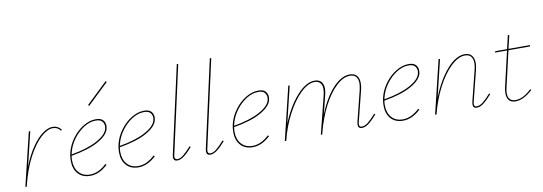

<svg xmlns="http://www.w3.org/2000/svg" viewBox="-55 -1073 4082 1443"><g transform="rotate(-10 1985.5 -352.0)"><path d="M390 -376 382 -369Q362 -399 324 -399Q283 -399 232.5 -353.5Q182 -308 135 -219.5Q88 -131 58 -10L56 0H45L143 -406H154L91 -145Q124 -230 165 -289.5Q206 -349 247.5 -379Q289 -409 324 -409Q364 -409 390 -376Z M725 -346Q725 -340 723 -328Q713 -278 637 -235Q561 -192 428 -170Q425 -152 425 -135Q425 -77 456 -42Q487 -7 541 -7Q606 -7 667 -65L675 -58Q611 3 541 3Q482 3 448.5 -34Q415 -71 415 -134Q415 -165 422 -194Q436 -251 472.5 -300.5Q509 -350 557.5 -379.5Q606 -409 654 -409Q692 -409 708.5 -391Q725 -373 725 -346ZM714 -345Q714 -367 700 -383Q686 -399 652 -399Q606 -399 560.5 -370Q515 -341 480.5 -294Q446 -247 433 -194L430 -180Q553 -201 627.5 -241.5Q702 -282 712 -328Q714 -338 714 -345ZM616 -524 777 -678 784 -670 623 -516Z M1093 -346Q1093 -340 1091 -328Q1081 -278 1005 -235Q929 -192 796 -170Q793 -152 793 -135Q793 -77 824 -42Q855 -7 909 -7Q974 -7 1035 -65L1043 -58Q979 3 909 3Q850 3 816.5 -34Q783 -71 783 -134Q783 -165 790 -194Q804 -251 840.5 -300.5Q877 -350 925.5 -379.5Q974 -409 1022 -409Q1060 -409 1076.5 -391Q1093 -373 1093 -346ZM1082 -345Q1082 -367 1068 -383Q1054 -399 1020 -399Q974 -399 928.5 -370Q883 -341 848.5 -294Q814 -247 801 -194L798 -180Q921 -201 995.5 -241.5Q1070 -282 1080 -328Q1082 -338 1082 -345Z M1176 -26Q1176 -36 1179 -49L1326 -711H1337L1190 -47Q1187 -37 1187 -28Q1187 -7 1208 -7Q1229 -7 1253.5 -27Q1278 -47 1313 -86L1321 -80Q1285 -39 1257.5 -18Q1230 3 1205 3Q1176 3 1176 -26Z M1428 -26Q1428 -36 1431 -49L1578 -711H1589L1442 -47Q1439 -37 1439 -28Q1439 -7 1460 -7Q1481 -7 1505.5 -27Q1530 -47 1565 -86L1573 -80Q1537 -39 1509.5 -18Q1482 3 1457 3Q1428 3 1428 -26Z M1965 -346Q1965 -340 1963 -328Q1953 -278 1877 -235Q1801 -192 1668 -170Q1665 -152 1665 -135Q1665 -77 1696 -42Q1727 -7 1781 -7Q1846 -7 1907 -65L1915 -58Q1851 3 1781 3Q1722 3 1688.5 -34Q1655 -71 1655 -134Q1655 -165 1662 -194Q1676 -251 1712.5 -300.5Q1749 -350 1797.5 -379.5Q1846 -409 1894 -409Q1932 -409 1948.5 -391Q1965 -373 1965 -346ZM1954 -345Q1954 -367 1940 -383Q1926 -399 1892 -399Q1846 -399 1800.5 -370Q1755 -341 1720.5 -294Q1686 -247 1673 -194L1670 -180Q1793 -201 1867.5 -241.5Q1942 -282 1952 -328Q1954 -338 1954 -345Z M2730 -80Q2694 -39 2666.5 -18Q2639 3 2614 3Q2585 3 2585 -26Q2585 -36 2588 -49L2646 -281Q2653 -313 2653 -330Q2653 -363 2638 -381Q2623 -399 2592 -399Q2541 -399 2488 -350Q2435 -301 2388.5 -212.5Q2342 -124 2313 -10L2311 0H2300L2372 -287Q2379 -312 2379 -336Q2379 -366 2364.5 -382.5Q2350 -399 2323 -399Q2271 -399 2214 -343.5Q2157 -288 2109 -196Q2061 -104 2036 0H2025L2123 -406H2134L2066 -125Q2116 -250 2186.5 -329.5Q2257 -409 2324 -409Q2357 -409 2374 -389.5Q2391 -370 2391 -335Q2391 -318 2384 -288L2348 -145Q2397 -268 2462 -338.5Q2527 -409 2592 -409Q2627 -409 2645 -388.5Q2663 -368 2663 -330Q2663 -305 2656 -278L2598 -47Q2595 -35 2595 -27Q2595 -7 2614 -7Q2637 -7 2662 -26.5Q2687 -46 2722 -86Z M3112 -346Q3112 -340 3110 -328Q3100 -278 3024 -235Q2948 -192 2815 -170Q2812 -152 2812 -135Q2812 -77 2843 -42Q2874 -7 2928 -7Q2993 -7 3054 -65L3062 -58Q2998 3 2928 3Q2869 3 2835.5 -34Q2802 -71 2802 -134Q2802 -165 2809 -194Q2823 -251 2859.5 -300.5Q2896 -350 2944.5 -379.5Q2993 -409 3041 -409Q3079 -409 3095.5 -391Q3112 -373 3112 -346ZM3101 -345Q3101 -367 3087 -383Q3073 -399 3039 -399Q2993 -399 2947.5 -370Q2902 -341 2867.5 -294Q2833 -247 2820 -194L2817 -180Q2940 -201 3014.5 -241.5Q3089 -282 3099 -328Q3101 -338 3101 -345Z M3607 -80Q3571 -39 3543.5 -18Q3516 3 3491 3Q3462 3 3462 -26Q3462 -36 3465 -49L3523 -281Q3530 -306 3530 -330Q3530 -363 3515 -381Q3500 -399 3470 -399Q3418 -399 3361.5 -345Q3305 -291 3257.5 -199.5Q3210 -108 3183 0H3172L3270 -406H3281L3213 -123Q3263 -250 3332.5 -329.5Q3402 -409 3470 -409Q3504 -409 3522 -388Q3540 -367 3540 -330Q3540 -305 3533 -278L3475 -47Q3472 -35 3472 -27Q3472 -7 3491 -7Q3514 -7 3539 -26.5Q3564 -46 3599 -86Z M3736 -108Q3730 -84 3730 -65Q3730 -3 3788 -3Q3845 -3 3909 -64L3916 -57Q3846 7 3786 7Q3753 7 3736.5 -11.5Q3720 -30 3720 -65Q3720 -89 3725 -109L3788 -381H3697L3700 -391H3790L3814 -493H3825L3801 -391H3965L3963 -381H3799Z"/></g></svg>

Font: Ysabeau Hairline
Style: Italic
Weight: 100
Italic angle: -12°
Designer: Christian Thalmann (Catharsis Fonts)
Version: Version 0.003